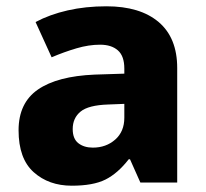

<svg xmlns="http://www.w3.org/2000/svg" viewBox="-20 -580 653 610"><path d="M318 -560Q425 -560 484 -510Q543 -460 543 -364V0H426L393 -74H389Q354 -29 315 -9.5Q276 10 208 10Q135 10 87 -33Q39 -76 39 -166Q39 -253 100.5 -295.5Q162 -338 281 -343L375 -346V-362Q375 -402 354.5 -420Q334 -438 298 -438Q262 -438 223 -426.5Q184 -415 144 -398L93 -510Q138 -534 195 -547Q252 -560 318 -560ZM324 -248Q261 -246 236 -225.5Q211 -205 211 -170Q211 -139 229 -125Q247 -111 275 -111Q317 -111 346 -136.5Q375 -162 375 -206V-250Z"/></svg>

Font: Noto Sans Sinhala ExtraBold
Style: Regular
Weight: 800
Designer: Jelle Bosma - Monotype Design Team
Foundry: Monotype Imaging Inc.
Version: Version 2.006; ttfautohint (v1.8.4.7-5d5b)